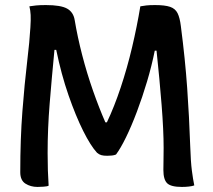

<svg xmlns="http://www.w3.org/2000/svg" viewBox="-20 -729 840 758"><path d="M172 4Q167 7 152 8Q137 9 128 9Q101 9 80.5 -4Q60 -17 60 -49Q60 -181 68.5 -290.5Q77 -400 87 -483.5Q97 -567 100 -621Q102 -651 101 -670Q100 -689 96 -704Q108 -706 122.5 -707.5Q137 -709 161 -709Q220 -709 245 -695Q270 -681 275 -649Q286 -583 304.5 -511.5Q323 -440 347 -371.5Q371 -303 396 -246H402Q431 -307 456.5 -383.5Q482 -460 501.5 -542.5Q521 -625 534 -704Q545 -706 557.5 -707.5Q570 -709 592 -709Q631 -709 651.5 -702Q672 -695 681 -677Q690 -659 694 -626Q711 -495 719 -381.5Q727 -268 731 -152Q733 -90 737.5 -55.5Q742 -21 747 3Q739 6 725.5 7.5Q712 9 698 9Q655 9 640 -5.5Q625 -20 625 -58Q625 -72 625.5 -96.5Q626 -121 626 -145Q626 -214 618 -315Q610 -416 598 -529H591Q579 -469 560.5 -407Q542 -345 520.5 -288Q499 -231 477.5 -187Q456 -143 438 -119Q431 -116 422 -115Q413 -114 403 -114Q389 -114 380 -116.5Q371 -119 363 -126Q338 -153 308.5 -212Q279 -271 250.5 -353Q222 -435 202 -532H195Q184 -418 176 -319Q168 -220 168 -125Q168 -87 169 -56.5Q170 -26 172 4Z"/></svg>

Font: Recursive Sn Csl St Med
Style: Regular
Weight: 500
Version: Version 1.079;hotconv 1.0.112;makeotfexe 2.5.65598; ttfautoh